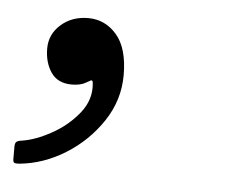

<svg xmlns="http://www.w3.org/2000/svg" viewBox="-37 -144 397 335"><g transform="rotate(5 162.0 24.0)"><path d="M38.5 -49Q38.5 -74 57.8 -91Q77 -108 105.5 -108Q135 -108 155.2 -84.8Q175.5 -61.5 175.5 -14Q175.5 29.5 150.8 66.8Q126 104 87.8 127.8Q49.5 151.5 8 155.5Q2.5 156 -0.5 155.2Q-3.5 154.5 -3.5 148V126.5Q-3.5 119.5 0 117.5Q3.5 115.5 9 115Q32 111.5 59.8 96.2Q87.5 81 106.8 57Q126 33 123 4.5Q122.5 -1.5 119.2 0Q116 1.5 112 4Q102.5 10 86.5 10Q62 10 50.2 -7.2Q38.5 -24.5 38.5 -49Z"/></g></svg>

Font: Besley* Condensed
Style: Italic
Weight: 400
Width: 3
Italic angle: -13°
Designer: Owen Earl
Foundry: indestructible type*
Version: Version 3.000; ttfautohint (v1.8.3)